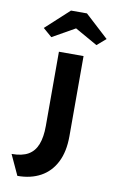

<svg xmlns="http://www.w3.org/2000/svg" viewBox="-104 -827 676 1090"><g transform="rotate(10 233.5 -282.5)"><path d="M77 206 23 89Q83 89 118.5 68.5Q154 48 170.5 5.5Q187 -37 187 -101V-529H329V-67Q329 22 298 83Q267 144 210.5 175Q154 206 77 206ZM130 -603 79 -647 214 -771H306L441 -647L390 -603L245 -685H275Z"/></g></svg>

Font: Lexend Giga SemiBold
Style: Regular
Weight: 600
Designer: Bonnie Shaver-Troup, Thomas Jockin
Foundry: Lexend
Version: Version 1.007